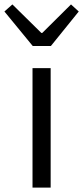

<svg xmlns="http://www.w3.org/2000/svg" viewBox="-53 -848 376 868"><path d="M94 0V-540H176V0ZM95 -640 -33 -796 3 -828 134 -699H138L268 -828L303 -796L177 -640Z"/></svg>

Font: Source Han Sans SC Normal
Style: Regular
Weight: 350
Designer: Ryoko NISHIZUKA 西塚涼子 (kana, bopomofo & ideographs); Paul D. Hunt (Latin, Greek & Cyrillic); Sandoll Communications 산돌커뮤니
Foundry: Adobe
Version: Version 2.004;hotconv 1.0.118;makeotfexe 2.5.65603